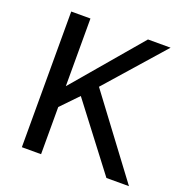

<svg xmlns="http://www.w3.org/2000/svg" viewBox="-120 -767 840 876"><g transform="rotate(20 300.0 -329.5)"><path d="M489.7 0 252 -311.5 172.4 -229V0H79.1V-658.7H172.4V-330.1L451.7 -658.7H561.5L315.4 -379.4L599.1 0Z"/></g></svg>

Font: Cousine
Style: Regular
Weight: 400
Monospace: yes
Designer: Steve Matteson
Foundry: Monotype Imaging Inc.
Version: Version 1.21